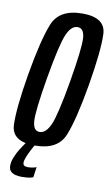

<svg xmlns="http://www.w3.org/2000/svg" viewBox="-90 -649 490 844"><g transform="rotate(10 155.0 -227.0)"><path d="M102 3.5Q204.5 3.5 233.8 -69.5Q263 -142.5 290 -300Q316.5 -457 313.8 -530.8Q311 -604.5 208.5 -604.5Q105.5 -604.5 76 -531Q46.5 -457.5 19.5 -300Q-7 -143.5 -4 -70Q-1 3.5 102 3.5ZM112 -59Q84 -59 81 -102.8Q78 -146.5 104 -300Q130.5 -453 149.8 -497.5Q169 -542 197.5 -542Q226.5 -542 229.2 -497.8Q232 -453.5 206 -300Q179.5 -147 160 -103Q140.5 -59 112 -59ZM69 149Q81 149 91.5 148Q102 147 110 145Q118 143 120 142L126.5 95.5Q124.5 96.5 118 98.5Q111.5 100.5 103.8 101.5Q96 102.5 87.5 102.5Q77.5 102.5 72 98.5Q66.5 94.5 66.5 86Q66.5 75.5 73.2 59Q80 42.5 88.8 25.8Q97.5 9 103.5 0H60.5Q52 11.5 40 30.5Q28 49.5 19.5 70.5Q11 91.5 11 109Q11 125 19.2 133.8Q27.5 142.5 41 145.8Q54.5 149 69 149Z"/></g></svg>

Font: Anybody ExtraCondensed
Style: Italic
Weight: 400
Width: 2
Italic angle: -10°
Version: Version 1.113;gftools[0.9.25]